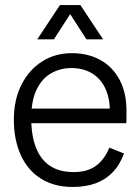

<svg xmlns="http://www.w3.org/2000/svg" viewBox="-20 -730 552 762"><path d="M268 12Q195 12 142.5 -21Q90 -54 62.5 -114.5Q35 -175 35 -255Q35 -334 65 -393.5Q95 -453 147 -486Q199 -519 265 -519Q330 -519 379 -491.5Q428 -464 455 -412.5Q482 -361 482 -290Q482 -275 482 -262Q482 -249 481 -241H78V-299H444L416 -281Q417 -338 398.5 -378Q380 -418 345 -439Q310 -460 263 -460Q220 -460 183.5 -439.5Q147 -419 125.5 -375Q104 -331 104 -260Q104 -157 146 -102Q188 -47 272 -47Q325 -47 359 -70.5Q393 -94 414 -144L472 -121Q456 -76 427.5 -46.5Q399 -17 359.5 -2.5Q320 12 268 12ZM218 -710H299L389 -574H323L243 -698H274L194 -574H128Z"/></svg>

Font: TikTok Sans Light
Style: Regular
Weight: 300
Version: Version 4.000